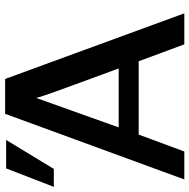

<svg xmlns="http://www.w3.org/2000/svg" viewBox="-20 -724 739 749"><g transform="rotate(-90 349.5 -349.5)"><path d="M-5 -509 67 -695H178L65 -509ZM24 0 280 -699H416L672 0H551L485 -178H199L133 0ZM227 -256H457Q445 -289 416 -367.5Q387 -446 366.5 -503Q346 -560 342 -578Z"/></g></svg>

Font: Coval
Style: Medium
Weight: 500
Foundry: Context Ltd
Version: Version 001.000